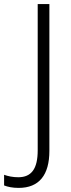

<svg xmlns="http://www.w3.org/2000/svg" viewBox="-93 -734 348 937"><path d="M-2 183C98 183 148 120 148 2V-714H91V0C91 89 61 131 -4 131C-30 131 -54 126 -73 119V171C-55 178 -32 183 -2 183Z"/></svg>

Font: Noto Sans Ethiopic SemiCondensed Light
Style: Regular
Weight: 300
Width: 4
Designer: Monotype Design Team
Foundry: Monotype Imaging Inc.
Version: Version 2.102